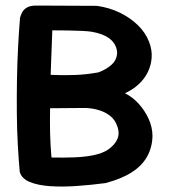

<svg xmlns="http://www.w3.org/2000/svg" viewBox="-20 -669 609 690"><path d="M359 -11Q306 -4 254.5 -0.5Q203 3 159.5 0Q116 -3 87 -15Q58 -27 51 -51Q47 -94 44 -148Q41 -202 40.5 -262Q40 -322 41 -382.5Q42 -443 45 -500Q48 -557 52 -605Q54 -613 59 -623.5Q64 -634 76 -641.5Q88 -649 110 -649L328 -648Q372 -642 409.5 -624Q447 -606 475 -579Q503 -552 516 -518Q527 -489 525 -461.5Q523 -434 511 -409.5Q499 -385 477.5 -365.5Q456 -346 429 -334Q457 -320 479 -295.5Q501 -271 514.5 -241Q528 -211 528 -180Q527 -139 508.5 -106Q490 -73 453 -49.5Q416 -26 359 -11ZM165 -103Q208 -102 247 -103.5Q286 -105 317 -111.5Q348 -118 368 -131Q419 -167 402 -214Q394 -238 376.5 -252Q359 -266 336 -273Q313 -280 288 -281L160 -280Q159 -236 160 -191.5Q161 -147 165 -103ZM162 -400Q206 -398 248.5 -399.5Q291 -401 334 -409Q363 -420 381.5 -437Q400 -454 401 -480Q399 -509 376.5 -528Q354 -547 309 -555Q296 -557 273.5 -558Q251 -559 224 -559.5Q197 -560 168 -560Z"/></svg>

Font: Sour Gummy Medium
Style: Regular
Weight: 500
Designer: Stefie Justprince
Foundry: Eifetstype
Version: Version 1.000